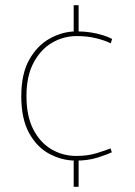

<svg xmlns="http://www.w3.org/2000/svg" viewBox="-20 -709 521 740"><path d="M264 -98 269 -90Q216 -91 168.5 -117Q121 -143 91.5 -197.5Q62 -252 62 -338Q62 -424 92.5 -478.5Q123 -533 171 -560Q219 -587 271 -588L264 -579V-689H283V-579L277 -588Q305 -588 330 -584Q355 -580 376 -573.5Q397 -567 412 -559L407 -542Q385 -553 351 -561.5Q317 -570 276 -570Q225 -570 181 -544.5Q137 -519 109.5 -467.5Q82 -416 82 -339Q82 -261 108.5 -210Q135 -159 178.5 -133.5Q222 -108 274 -108Q318 -108 352 -118.5Q386 -129 406 -137L411 -122Q392 -113 355.5 -101.5Q319 -90 273 -90L283 -98V11H264Z"/></svg>

Font: Murecho Thin Thin
Style: Regular
Weight: 250
Version: Version 1.010